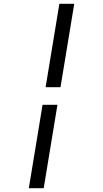

<svg xmlns="http://www.w3.org/2000/svg" viewBox="-20 -843 540 1006"><path d="M219 -386 291 -823H369L297 -386ZM131 143 203 -294H281L209 143Z"/></svg>

Font: Iosevka Algr
Style: Italic
Weight: 400
Italic angle: -9°
Monospace: yes
Designer: Belleve Invis
Foundry: Belleve Invis
Version: Version 26.0.2; ttfautohint (v1.8.3)